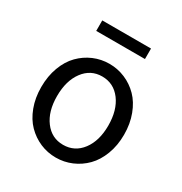

<svg xmlns="http://www.w3.org/2000/svg" viewBox="-159 -776 859 906"><g transform="rotate(30 271.0 -323.0)"><path d="M45.9 -242.2Q45.9 -301.8 64.2 -350.8Q82.5 -399.9 113.8 -431.6Q145 -463.4 185.5 -480.7Q226.1 -498 271 -498Q315.9 -498 356.7 -480.7Q397.5 -463.4 428.7 -431.6Q460 -399.9 478.5 -350.8Q497.1 -301.8 497.1 -242.2Q497.1 -183.6 478.5 -134.8Q460 -85.9 428.7 -54.2Q397.5 -22.5 356.7 -5.1Q315.9 12.2 271 12.2Q226.1 12.2 185.5 -5.1Q145 -22.5 113.8 -54.2Q82.5 -85.9 64.2 -134.8Q45.9 -183.6 45.9 -242.2ZM271 -57.1Q334 -57.1 372.6 -108.2Q411.1 -159.2 411.1 -242.2Q411.1 -326.2 372.6 -377.7Q334 -429.2 271 -429.2Q208.5 -429.2 170.2 -377.7Q131.8 -326.2 131.8 -242.2Q131.8 -159.2 170.2 -108.2Q208.5 -57.1 271 -57.1ZM138.2 -601.1V-658.2H403.8V-601.1Z"/></g></svg>

Font: Source Sans Pro
Style: Regular
Weight: 400
Designer: Paul D. Hunt
Foundry: Adobe Systems Incorporated
Version: Version 3.006;hotconv 1.0.111;makeotfexe 2.5.65597